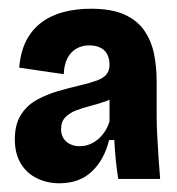

<svg xmlns="http://www.w3.org/2000/svg" viewBox="-20 -691 406 440"><path d="M116 -271Q88 -271 64.5 -282.5Q41 -294 27.5 -316.5Q14 -339 14 -372Q14 -406 28 -428Q42 -450 65 -462.5Q88 -475 114 -482.5Q140 -490 162 -495Q187 -501 202 -506.5Q217 -512 224 -520.5Q231 -529 231 -543Q231 -555 226.5 -565Q222 -575 211.5 -581Q201 -587 184 -587Q168 -587 155 -579.5Q142 -572 134.5 -557.5Q127 -543 126 -521L24 -536Q27 -572 40 -597.5Q53 -623 75 -639.5Q97 -656 126 -663.5Q155 -671 188 -671Q236 -671 265.5 -657.5Q295 -644 311 -620.5Q327 -597 333 -567.5Q339 -538 339 -505V-424Q339 -402 340.5 -377Q342 -352 343.5 -327.5Q345 -303 347 -281H251Q248 -299 245.5 -323Q243 -347 242 -370H230Q219 -325 190.5 -298Q162 -271 116 -271ZM163 -356Q178 -356 191.5 -363Q205 -370 215.5 -383Q226 -396 231 -413V-477L251 -476Q239 -465 222.5 -459Q206 -453 188 -448.5Q170 -444 154.5 -438Q139 -432 129.5 -422Q120 -412 120 -395Q120 -377 132 -366.5Q144 -356 163 -356Z"/></svg>

Font: Bricolage Grotesque 36pt SemiCondensed
Style: Bold
Weight: 700
Width: 4
Designer: Mathieu Triay
Foundry: Atelier Triay
Version: Version 1.001;gftools[0.9.33.dev8+g029e19f]